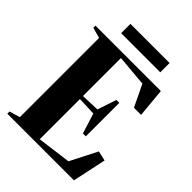

<svg xmlns="http://www.w3.org/2000/svg" viewBox="-252 -1021 1145 1145"><g transform="rotate(45 320.5 -449.0)"><path d="M89 -38.5V-706.5L22 -725V-743H573.5L590.5 -559H530.5L464.5 -696.5L266 -714V-393.5L383.5 -398L423.5 -518H448V-235.5H423.5L383.5 -363.5L266 -368V-29L480 -57L566.5 -227L629 -213L583.5 0H21.5V-18.5ZM492 -898V-819.5H162V-898Z"/></g></svg>

Font: Merriweather 144pt ExtraBold
Style: Regular
Weight: 800
Version: Version 2.100